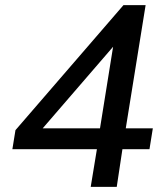

<svg xmlns="http://www.w3.org/2000/svg" viewBox="-20 -725 640 745"><path d="M332 0 356 -146H28L40 -220L459 -705H545L468 -227H573L560 -146H455L433 0ZM368 -227 425 -582H452L124 -202L122 -227Z"/></svg>

Font: Mulish ExtraLight SemiBold
Style: Italic
Weight: 600
Italic angle: -9°
Version: Version 3.603